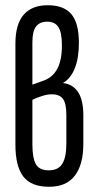

<svg xmlns="http://www.w3.org/2000/svg" viewBox="-20 -709 377 735"><path d="M168 6Q99 6 69 -33.5Q39 -73 39 -155V-542Q39 -616 70.5 -652.5Q102 -689 163 -689Q224 -689 253 -655Q282 -621 282 -545Q282 -487 266.5 -448Q251 -409 222 -392V-391Q260 -386 279.5 -355.5Q299 -325 299 -268V-158Q299 -79 266.5 -36.5Q234 6 168 6ZM167 -57Q203 -57 218.5 -82Q234 -107 234 -159V-269Q234 -313 221 -330.5Q208 -348 178 -348Q162 -348 142.5 -342Q123 -336 104 -327V-157Q104 -105 117 -81Q130 -57 167 -57ZM104 -385 146 -400Q181 -412 199 -445Q217 -478 217 -535Q217 -585 203.5 -605.5Q190 -626 161 -626Q132 -626 118 -607.5Q104 -589 104 -548Z"/></svg>

Font: Sofia Sans Extra Condensed
Style: Regular
Weight: 400
Designer: Botio Nikoltchev, Ani Petrova
Foundry: lettersoup
Version: Version 4.101